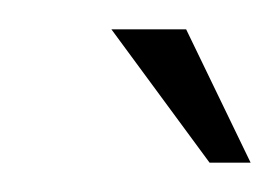

<svg xmlns="http://www.w3.org/2000/svg" viewBox="-20 -656 191 131"><path d="M123 -545 56 -636H107L151 -545Z"/></svg>

Font: Alumni Sans Light
Style: Italic
Weight: 300
Italic angle: -8°
Version: Version 1.016